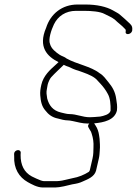

<svg xmlns="http://www.w3.org/2000/svg" viewBox="-20 -648 606 850"><path d="M287 -143C274.3 -143 260.6 -147.9 249.6 -150C214 -158.4 197.2 -181.4 188.9 -212L186 -234C185.6 -240.7 186.1 -247.3 187.6 -254C188.4 -260 189.5 -266.3 191 -273C193.4 -283.4 201.1 -300.4 206.6 -306C222.9 -324.1 245.5 -344.3 262.3 -361C270.1 -357 277.4 -354 284.3 -352C295.7 -346.4 312.4 -338.6 327.3 -335L348.1 -327.5C372.5 -318.7 399.4 -307.7 413 -290L424.2 -278C436.2 -265.2 448.5 -249 456.8 -233C468 -214.3 470.3 -185 469.5 -158C465.5 -140.8 437.9 -134.8 423.5 -132L399 -130C391.5 -129.3 384.5 -129 377.8 -129C344.2 -129 320.2 -143 287 -143ZM244.1 -405.5C226.5 -417.3 207.3 -431.9 201.6 -453C192.8 -473.2 206.9 -515.5 218.7 -540C236.4 -576.8 270.9 -600 316.5 -600H352.5C383.6 -600 423.4 -597.2 443.3 -586C459.6 -577.7 475.4 -571.3 488.5 -561C501.6 -547.5 519.7 -535.3 532.3 -521C537.1 -516.3 537 -516 536.5 -509C532.3 -490.8 561.1 -494.4 565.2 -512C566.4 -526 566.2 -532.4 555.4 -543C541.9 -556.2 524.6 -571.3 509.8 -584C501.7 -590.9 489.8 -595.7 480 -602C450.8 -618.5 408.6 -628 359 -628H323C255.5 -628 203.8 -587.2 184.2 -525C147.3 -439.4 189.4 -397.6 239.1 -373L226.3 -361C201.8 -339.1 172.3 -313.4 163 -273C158.9 -254.9 157 -241.1 158.2 -226C160.3 -197.9 165.3 -176.7 180.7 -159C194 -141.7 210.3 -128.1 237.4 -123C248.3 -119.5 267.1 -115 280.6 -115C285.2 -115 292.3 -114 301.9 -112C325.5 -107.4 343 -101 370.3 -101H375.3C369.3 -95 368.2 -89 372.2 -83L377.9 -73C382 -67.7 384.6 -62 385.9 -56C392.2 -36.8 395 -18.9 393.8 5C393 22.2 394.2 34 389.5 54L377.5 106C376.1 109.3 374.6 111.7 372.9 113C351.2 126.3 329.1 136 300.4 141C292 142.5 252.5 153 243.7 153C239.5 153.7 235.4 154 231.4 154H175.4C172.1 154 167.3 153 161.1 151C147.6 145.6 133 139.5 120.8 133C87.1 115 70.8 82.6 71.2 38L71.8 27C70 9.6 42.9 15.6 42.4 33L42.8 44C40.2 98.2 64.6 136.6 102.5 158C118.7 167.1 144.9 182 169 182H225C244.9 182 280.7 173 300.2 168C319.3 164.9 331.5 162.6 347.2 155C369.4 145.1 397.3 135 405.1 108L417.5 54C420.7 40.2 420.7 29.6 421.6 19C423.7 -0.3 421.7 -18.8 420.8 -34L418.5 -50C416.5 -64.5 411.2 -80.3 403.2 -92L397.3 -101L397.5 -102C439.1 -105.7 487.8 -116 497.7 -159C499.8 -178.6 497.3 -193.4 494.5 -210C490.3 -241.7 477.5 -263 460.1 -284C448 -298.5 438 -314.3 420.8 -324C382.4 -354.3 319.4 -363.8 274.8 -389C266.5 -396.5 253.6 -399.2 244.1 -405.5Z"/></svg>

Font: HoneyBee
Style: XLitIt
Weight: 200
Foundry: Cannot Into Space Fonts
Version: Version 0.89